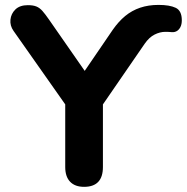

<svg xmlns="http://www.w3.org/2000/svg" viewBox="-20 -734 742 763"><path d="M314.2 8.5Q278 8.5 258.6 -11.8Q239.2 -32 239.2 -70.2V-362L270.2 -275.2L33.8 -611.2Q19.2 -631.8 21.5 -655.6Q23.8 -679.5 41.2 -696.5Q58.8 -713.5 90.8 -713.5Q111.8 -713.5 124.6 -708.2Q137.5 -703 148.5 -690.6Q159.5 -678.2 174.2 -657L332 -430.2H301.5L428 -615.5Q451 -648.5 477.5 -670.4Q504 -692.2 537 -703.4Q570 -714.5 610 -714.5Q654 -714.5 678.2 -703Q702.5 -691.5 702.5 -653.5Q702.5 -637.5 697 -626.6Q691.5 -615.8 682.8 -610.6Q674 -605.5 663.2 -606.2Q656.5 -607 650.1 -607.2Q643.8 -607.5 637.2 -607.5Q615.8 -607.5 594.2 -596.6Q572.8 -585.8 555.2 -560.5L358.8 -275.2L389 -362V-70.2Q389 8.5 314.2 8.5Z"/></svg>

Font: Nunito ExtraLight
Style: Regular
Weight: 200
Designer: Vernon Adams
Foundry: Vernon Adams
Version: Version 3.602;April 4, 2023;FontCreator 14.0.0.2856 64-bit